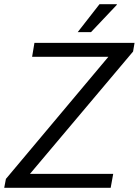

<svg xmlns="http://www.w3.org/2000/svg" viewBox="-39 -889 657 909"><path d="M-19 0 -11 -42 474 -620H113L124 -686H598L591 -645L103 -66H497L485 0ZM329 -737 432 -869H514V-866L392 -737Z"/></svg>

Font: Archivo SemiCondensed Light
Style: Italic
Weight: 300
Width: 4
Italic angle: -10°
Designer: Hector Gatti
Foundry: Omnibus-Type
Version: Version 2.001